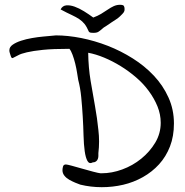

<svg xmlns="http://www.w3.org/2000/svg" viewBox="-20 -778 781 809"><path d="M243.2 -60.5Q243.2 -68.4 245.6 -76.7Q248 -85 257.8 -85Q262.7 -85 282.7 -79.6Q302.7 -74.2 326.2 -67.4Q349.6 -60.5 372.1 -54.7Q394.5 -48.8 403.3 -47.9H408.2Q451.2 -47.9 495.1 -64Q539.1 -80.1 575.2 -109.4Q611.3 -138.7 634.3 -177.2Q657.2 -215.8 657.2 -260.7Q657.2 -295.9 643.6 -329.6Q629.9 -363.3 606.9 -394.5Q584 -425.8 553.2 -452.1Q522.5 -478.5 488.3 -499.5Q454.1 -520.5 418.9 -535.2Q383.8 -549.8 351.6 -555.7Q352.5 -493.2 361.8 -437.5Q371.1 -381.8 380.4 -330.6Q389.6 -279.3 394.5 -230.5Q400.4 -181.6 394.5 -132.8Q394.5 -127 394.5 -120.6Q394.5 -114.3 392.1 -107.9Q389.6 -101.6 384.3 -97.7Q378.9 -93.8 371.1 -93.8Q356.4 -85.9 348.6 -99.6Q340.8 -113.3 336.9 -141.1Q333 -168.9 332 -207Q331.1 -245.1 328.6 -286.6Q326.2 -328.1 322.3 -368.2Q318.4 -408.2 309.6 -441.4Q307.6 -453.1 304.7 -471.7Q301.8 -490.2 296.9 -510.3Q292 -530.3 285.6 -547.4Q279.3 -564.5 272.5 -572.3Q202.1 -572.3 160.2 -567.9Q118.2 -563.5 93.3 -557.6Q68.4 -551.8 57.1 -545.4Q45.9 -539.1 37.1 -535.2L35.2 -534.2Q33.2 -533.2 32.2 -533.2Q30.3 -533.2 30.3 -534.2Q29.3 -535.2 28.3 -535.2Q27.3 -536.1 26.4 -539.1Q25.4 -542 23.9 -546.4Q22.5 -550.8 21 -555.7Q19.5 -560.5 19.5 -562.5V-566.4Q19.5 -580.1 33.7 -589.8Q47.9 -599.6 68.8 -606.4Q89.8 -613.3 115.2 -617.7Q140.6 -622.1 162.6 -624Q184.6 -626 199.7 -627.4Q214.8 -628.9 215.8 -628.9Q265.6 -628.9 322.3 -617.7Q378.9 -606.4 434.1 -585Q489.3 -563.5 539.6 -531.7Q589.8 -500 628.4 -459Q667 -418 689.9 -367.2Q712.9 -316.4 712.9 -257.8Q712.9 -204.1 696.3 -161.1Q679.7 -118.2 650.4 -85.9Q621.1 -53.7 582 -31.7Q543 -9.8 499 0.5Q455.1 10.7 408.7 10.7Q362.3 10.7 318.4 0Q309.6 -2.9 296.9 -8.3Q284.2 -13.7 272 -20.5Q259.8 -27.3 251.5 -37.6Q243.2 -47.9 243.2 -60.5ZM373 -704.1Q391.6 -710.9 406.2 -719.7Q420.9 -728.5 433.6 -737.3Q446.3 -746.1 459 -752Q471.7 -757.8 485.4 -757.8Q499 -757.8 502 -752.9Q504.9 -748 504.9 -740.2Q504.9 -734.4 503.9 -731.4Q502.9 -728.5 501 -725.6Q499 -722.7 495.6 -719.2Q492.2 -715.8 485.4 -709Q479.5 -703.1 469.2 -696.3Q459 -689.5 448.2 -682.6Q437.5 -675.8 426.8 -668Q416 -662.1 410.2 -656.2Q401.4 -648.4 394.5 -644Q387.7 -639.6 374 -639.6Q369.1 -639.6 363.3 -640.1Q357.4 -640.6 354.5 -644.5Q345.7 -665 336.4 -676.8Q327.1 -688.5 314 -697.3Q300.8 -706.1 282.2 -714.8Q262.7 -723.6 235.4 -738.3Q243.2 -753.9 259.3 -755.4Q275.4 -756.8 294.4 -750Q313.5 -743.2 334 -730.5Q354.5 -717.8 373 -704.1Z"/></svg>

Font: Indie Flower
Style: Regular
Weight: 400
Designer: Kimberly Geswein
Foundry: Kimberly Geswein
Version: Version 1.001 2010